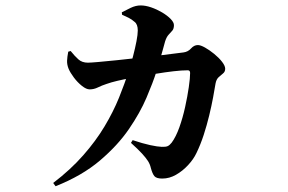

<svg xmlns="http://www.w3.org/2000/svg" viewBox="-20 -611 1040 693"><path d="M419.7 -566.6Q433.6 -574 451.8 -582.7Q470 -591.4 487.6 -591.4Q505.2 -591.4 525.7 -584.4Q546.2 -577.3 565.2 -566.1Q584.1 -554.8 596 -542.6Q607.8 -530.3 607.8 -520.4Q607.8 -507.3 602 -500.5Q596.2 -493.6 588.6 -485.7Q581.1 -477.7 575.9 -461.5Q572.9 -450.5 568.4 -434.2Q563.9 -417.9 557.9 -396.9Q552 -375.9 543.9 -350.3Q531.9 -312.9 508.8 -258.5Q485.7 -204.1 445.3 -145.1Q404.9 -86.1 340.5 -31.4Q276.1 23.3 180.6 61.2L172 49.4Q235.2 1.1 280.6 -50.7Q326.1 -102.4 357.3 -154.7Q388.6 -206.9 409.5 -258.3Q430.4 -309.7 445 -356.3Q453 -380.3 460.3 -408.4Q467.6 -436.4 472.5 -461.6Q477.3 -486.8 477.3 -500.8Q477.3 -523.5 465.7 -532.1Q455.7 -541 444.2 -546.8Q432.6 -552.5 420.5 -557.9ZM452.7 -95.3 458.8 -105.2Q495.2 -93 522 -87.2Q548.9 -81.4 563.8 -81Q578.1 -80.4 585.2 -83.6Q592.3 -86.8 599.6 -96.1Q614.9 -116.6 627.3 -151.2Q639.6 -185.7 648.1 -224.3Q656.6 -262.9 661.4 -296.2Q666.2 -329.5 666.2 -347.5Q666.2 -357.3 657.9 -357.3Q636.6 -357.3 606.3 -353.8Q575.9 -350.3 544.4 -345Q512.9 -339.8 485 -335.1Q470.8 -332.8 448.3 -328.6Q425.9 -324.5 403.4 -319.2Q380.9 -313.9 364.5 -308Q347.5 -302.5 333.2 -295.4Q318.9 -288.4 303.6 -288.4Q291.6 -288.4 275.8 -300.9Q259.9 -313.5 246.7 -331.1Q233.6 -348.7 227.7 -362.5Q221.5 -377.9 222.1 -391.9Q222.7 -405.8 226.3 -424.4L235 -426.9Q249.6 -408.7 262.8 -396.8Q276.1 -384.8 297.2 -384.8Q306.8 -384.8 334.4 -387.2Q361.9 -389.6 401 -393.6Q440.1 -397.7 483.8 -402.6Q527.5 -407.5 568.7 -412.5Q609.9 -417.5 641.8 -421.7Q658.3 -423.7 669.4 -436Q680.5 -448.4 694.2 -448.4Q703.8 -448.4 720.1 -439.3Q736.4 -430.1 753.3 -416.3Q770.3 -402.4 781.5 -387.9Q792.8 -373.3 792.8 -362.9Q792.8 -352 785 -345.9Q777.2 -339.9 768.9 -332.1Q760.6 -324.3 757.9 -309.2Q754.8 -289.1 749.1 -259.1Q743.5 -229.1 735.1 -194.3Q726.7 -159.5 715.3 -124.2Q703.8 -89 689 -58.5Q678.6 -36.4 658.9 -15.1Q639.2 6.2 615.3 19.8Q591.5 33.5 565.6 33.5Q544.6 33.5 537.3 24.8Q530 16.2 524.3 -5.3Q521.3 -18.6 513.9 -30Q506.5 -41.5 492.4 -56.9Q478.4 -72.2 452.7 -95.3Z"/></svg>

Font: Noto Serif JP
Style: Regular
Weight: 200
Designer: Ryoko NISHIZUKA 西塚涼子 (kana & ideographs); Frank Grießhammer (Latin, Greek & Cyrillic); Wenlong ZHANG 张文龙 (bopomofo); San
Foundry: Adobe
Version: Version 2.001;hotconv 1.1.0;makeotfexe 2.6.0